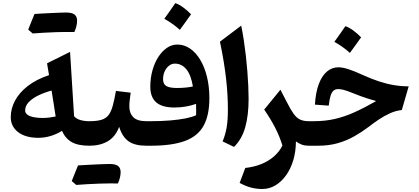

<svg xmlns="http://www.w3.org/2000/svg" viewBox="-20 -951 2733 1253"><path d="M316.6 -360.1Q324 -312.8 330.3 -273.9Q336.7 -234.9 343.2 -190.8Q326.2 -187.4 303.7 -184.2Q281.3 -181.1 257.9 -181.1Q226.7 -181.1 200.8 -186.1Q174.9 -191.1 159.5 -202Q144.1 -212.8 144.1 -230.1Q144.1 -260.1 167.7 -284.7Q191.3 -309.3 230.7 -328.4Q270 -347.4 316.6 -360.1ZM299.9 -460.7Q217.3 -433 161.6 -389.9Q106 -346.8 78.1 -294.5Q50.2 -242.1 50.2 -186.7Q50.2 -125.3 98.7 -88.4Q147.2 -51.6 230.1 -51.6Q309.4 -51.6 384.6 -96.9Q406.5 -47.1 448.3 -23.5Q490.1 0 563.2 0H563.7V-160.1H563.2Q529.6 -160.1 503.8 -167.8Q478 -175.6 463.5 -192.5L437.2 -612.3L287 -537.9ZM410.7 -742.4Q425.8 -742.4 436 -742.3Q446.2 -742.2 453 -742.2Q459.8 -742.2 465.2 -741.9Q474.2 -761.4 478.7 -780.5Q483.1 -799.6 483.1 -816Q483.1 -843.3 466.3 -856.2Q449.4 -869.2 411.8 -869.2Q370.2 -851.1 328.7 -832.5Q287.1 -813.8 246 -795.3Q205 -776.7 164.1 -758Q171.7 -751.5 179 -745Q186.3 -738.5 193 -732.6Q227.3 -735.2 267.2 -737.5Q307.1 -739.8 345 -741.1Q382.8 -742.4 410.7 -742.4ZM193 -732.6Q229.6 -755.1 266.2 -777.5Q302.7 -799.9 339 -823Q375.4 -846 411.8 -869.2Q398.7 -869.2 374.9 -868.4Q351 -867.6 321.6 -866.2Q292.1 -864.8 261.7 -863.2Q231.3 -861.7 205.3 -859.9Q194.9 -834.7 184.7 -809.4Q174.5 -784.2 164.1 -758Q171.7 -751.5 179 -745Q186.3 -738.5 193 -732.6Z M694.8 246Q709.9 246 720.1 246.1Q730.2 246.3 737.1 246.3Q743.9 246.3 749.2 246.5Q758.3 227 762.8 207.9Q767.2 188.8 767.2 172.4Q767.2 145.1 750.4 132.2Q733.5 119.2 695.9 119.2Q654.3 137.3 612.7 156Q571.2 174.6 530.1 193.2Q489 211.7 448.2 230.5Q455.8 236.9 463.1 243.4Q470.4 249.9 477.1 255.8Q511.4 253.2 551.3 250.9Q591.2 248.6 629.1 247.3Q666.9 246 694.8 246ZM477.1 255.8Q513.7 233.4 550.2 210.9Q586.7 188.5 623.1 165.5Q659.5 142.4 695.9 119.2Q682.8 119.2 658.9 120Q635.1 120.8 605.6 122.2Q576.2 123.6 545.8 125.2Q515.3 126.7 489.3 128.5Q478.9 153.8 468.8 179Q458.6 204.2 448.2 230.5Q455.8 236.9 463.1 243.4Q470.4 249.9 477.1 255.8ZM563.5 0Q633.5 0 683.3 -29.1Q733.1 -58.1 757.7 -123.2Q778 -58 818.8 -29Q859.5 0 935.7 0H936.2V-160.1H935.7Q875.4 -160.1 849.7 -186.3Q824 -212.4 824 -256.2Q824 -275.2 826.6 -298Q829.1 -320.8 832.9 -346.1L736.7 -357.7Q726.2 -298.2 715.5 -259.7Q704.8 -221.2 687.8 -199.4Q670.7 -177.7 641.2 -168.9Q611.7 -160.1 563.5 -160.1Q553.7 -160.1 548.9 -152.1Q544 -144.2 544 -123.7V-36.4Q544 -15.9 548.9 -8Q553.7 0 563.5 0Z M1346.4 -310.4Q1346.4 -386.2 1330.6 -450.2Q1314.9 -514.1 1286.5 -561.2Q1258.2 -608.3 1220 -634.3Q1181.8 -660.3 1137 -660.3Q1101.1 -660.3 1069.3 -638.6Q1037.5 -616.9 1013 -578.9Q988.6 -540.9 974.8 -491.2Q960.9 -441.4 960.9 -385.5Q960.9 -316.3 999.7 -282.8Q1038.5 -249.4 1118.8 -249.4Q1156.1 -249.4 1193 -255.8Q1230 -262.1 1259.4 -273.2Q1259.9 -256.2 1260.1 -235.7Q1260.3 -215.3 1259.8 -199.1Q1234.6 -187.2 1191.7 -178.5Q1148.9 -169.9 1091 -165Q1033.2 -160.1 963 -160.1H936Q925.8 -160.1 921.2 -151.7Q916.6 -143.4 916.6 -123.7V-36.4Q916.6 -17 921.2 -8.5Q925.8 0 936 0H963.6Q1102.3 0 1186.5 -30.9Q1270.6 -61.9 1308.5 -130.2Q1346.4 -198.6 1346.4 -310.4ZM1238.8 -386.8Q1218.2 -382 1191.1 -379.4Q1163.9 -376.8 1135.2 -376.8Q1085.6 -376.8 1064.9 -389.9Q1044.1 -402.9 1044.1 -433.7Q1044.1 -462 1054.6 -485Q1065.1 -508 1082.6 -521.9Q1100 -535.8 1121.2 -535.8Q1165.7 -535.8 1196.2 -498.8Q1226.6 -461.7 1238.8 -386.8ZM1124.3 -930.8Q1106.8 -905.2 1089 -879.8Q1071.2 -854.3 1052.3 -828.4Q1080.9 -812.6 1106.1 -794.5Q1131.4 -776.4 1153.8 -756.3Q1172.9 -782.2 1191 -807.5Q1209.2 -832.9 1226.8 -857.8Q1202.8 -882.4 1177.2 -901.5Q1151.6 -920.7 1124.3 -930.8Z M1554.2 -783.7 1415.5 -679.2Q1429.9 -609.5 1439.9 -548.7Q1449.8 -488 1455.8 -433.9Q1461.9 -379.8 1464.5 -330.8Q1467.2 -281.7 1467.2 -235.5Q1467.2 -164.8 1458.8 -117.6Q1450.3 -70.4 1432.8 -28.1L1507.3 7.7Q1558 -41.8 1580.2 -119.9Q1602.4 -198 1602.4 -306.1Q1602.4 -344.6 1600.3 -390.2Q1598.2 -435.7 1594.3 -485.4Q1590.4 -535.1 1584.6 -586.4Q1578.7 -637.8 1571.2 -687.8Q1563.6 -737.8 1554.2 -783.7Z M1810 -365.6 1704.2 -235.9Q1748.8 -170.8 1777 -115Q1805.3 -59.1 1823.2 -1.1Q1802.9 39.2 1768 69.7Q1733.1 100.3 1685.8 119.5Q1638.5 138.7 1580.7 145.1L1543.9 242.7Q1586.2 265.3 1620.7 273.8Q1655.2 282.4 1691.9 282.4Q1737.4 282.4 1777 258.9Q1816.6 235.4 1846.8 193.2Q1877 151.1 1893.9 94.6Q1910.9 38 1911.2 -28.1Q1929.7 -14.5 1949.6 -7.2Q1969.4 0 1994.9 0H1995.4V-160.1H1994.9Q1961.5 -160.1 1938.7 -170.6Q1915.8 -181 1896.1 -208.5Q1876.4 -235.9 1851.5 -285.5Z M2188.6 -511.8Q2146.8 -511.8 2114 -484.4Q2081.1 -457 2060.6 -402.9Q2040.1 -348.9 2035.1 -268.1L2125.4 -261.6Q2129.8 -301.3 2137 -325Q2144.3 -348.7 2156.3 -359.2Q2168.4 -369.7 2187.2 -369.7Q2201.8 -369.7 2223 -364.4Q2244.2 -359 2278.4 -345Q2308.2 -333.1 2333 -323.9Q2357.9 -314.6 2382.4 -307Q2406.9 -299.3 2435 -291.5Q2359.4 -248.3 2294.7 -219Q2230 -189.6 2166.1 -174.9Q2102.3 -160.1 2029.4 -160.1H1995.6Q1985.9 -160.1 1981 -152.1Q1976.1 -144.2 1976.1 -123.7V-36.4Q1976.1 -15.9 1981 -8Q1985.9 0 1995.6 0H2054.6Q2126.8 0 2185.1 -16.8Q2243.4 -33.7 2292.8 -61.9Q2342.3 -90 2387.2 -124Q2418.3 -148.5 2453.3 -171.8Q2488.2 -195.1 2525.8 -212Q2563.3 -228.8 2602.3 -233L2647.1 -387.5Q2598.7 -387.5 2550.6 -395.6Q2502.5 -403.6 2452.5 -420.1Q2402.6 -436.7 2348.6 -461.2Q2293.3 -486.6 2254.8 -499.2Q2216.2 -511.8 2188.6 -511.8ZM2234.1 -780.4Q2216.5 -754.8 2198.7 -729.3Q2181 -703.9 2162 -677.9Q2190.6 -662.2 2215.9 -644.1Q2241.1 -625.9 2263.5 -605.9Q2282.7 -631.8 2300.8 -657.1Q2318.9 -682.4 2336.6 -707.3Q2312.5 -732 2286.9 -751.1Q2261.4 -770.2 2234.1 -780.4Z"/></svg>

Font: Pinar-VF-FD
Style: Regular
Weight: 300
Designer: Amin Abedi
Version: Version 3.0